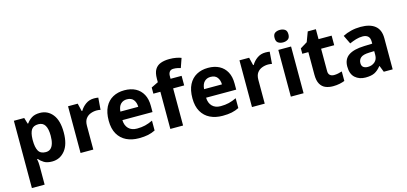

<svg xmlns="http://www.w3.org/2000/svg" viewBox="-79 -1346 4591 2167"><g transform="rotate(-15 2216.5 -262.5)"><path d="M382 -556Q474 -556 531 -484.5Q588 -413 588 -274Q588 -135 529 -62.5Q470 10 378 10Q319 10 284 -11.5Q249 -33 227 -60H219Q223 -41 225 -20.5Q227 0 227 20V240H78V-546H199L220 -475H227Q249 -508 286 -532Q323 -556 382 -556ZM334 -437Q276 -437 252.5 -401Q229 -365 227 -291V-275Q227 -196 250.5 -153.5Q274 -111 336 -111Q370 -111 392 -130Q414 -149 425 -186Q436 -223 436 -276Q436 -356 411.5 -396.5Q387 -437 334 -437Z M1016 -556Q1027 -556 1042 -555Q1057 -554 1066 -552L1055 -412Q1048 -414 1034.5 -415.5Q1021 -417 1011 -417Q973 -417 938 -403.5Q903 -390 881.5 -360Q860 -330 860 -278V0H711V-546H824L846 -454H853Q877 -496 919 -526Q961 -556 1016 -556Z M1370 -556Q1446 -556 1500.5 -527Q1555 -498 1585 -443Q1615 -388 1615 -308V-236H1263Q1265 -173 1300.5 -137Q1336 -101 1399 -101Q1452 -101 1495 -111.5Q1538 -122 1584 -144V-29Q1544 -9 1499.5 0.5Q1455 10 1392 10Q1310 10 1247 -20.5Q1184 -51 1148 -113Q1112 -175 1112 -269Q1112 -365 1144.5 -428.5Q1177 -492 1235 -524Q1293 -556 1370 -556ZM1371 -450Q1328 -450 1299.5 -422Q1271 -394 1266 -335H1475Q1474 -385 1449 -417.5Q1424 -450 1371 -450Z M2038 -434H1909V0H1760V-434H1678V-506L1760 -546V-586Q1760 -656 1783.5 -694.5Q1807 -733 1850.5 -749Q1894 -765 1953 -765Q1997 -765 2032.5 -758Q2068 -751 2090 -742L2052 -633Q2035 -638 2015 -642.5Q1995 -647 1969 -647Q1938 -647 1923.5 -628Q1909 -609 1909 -580V-546H2038Z M2348 -556Q2424 -556 2478.5 -527Q2533 -498 2563 -443Q2593 -388 2593 -308V-236H2241Q2243 -173 2278.5 -137Q2314 -101 2377 -101Q2430 -101 2473 -111.5Q2516 -122 2562 -144V-29Q2522 -9 2477.5 0.5Q2433 10 2370 10Q2288 10 2225 -20.5Q2162 -51 2126 -113Q2090 -175 2090 -269Q2090 -365 2122.5 -428.5Q2155 -492 2213 -524Q2271 -556 2348 -556ZM2349 -450Q2306 -450 2277.5 -422Q2249 -394 2244 -335H2453Q2452 -385 2427 -417.5Q2402 -450 2349 -450Z M3019 -556Q3030 -556 3045 -555Q3060 -554 3069 -552L3058 -412Q3051 -414 3037.5 -415.5Q3024 -417 3014 -417Q2976 -417 2941 -403.5Q2906 -390 2884.5 -360Q2863 -330 2863 -278V0H2714V-546H2827L2849 -454H2856Q2880 -496 2922 -526Q2964 -556 3019 -556Z M3317 -546V0H3168V-546ZM3243 -760Q3276 -760 3300 -744.5Q3324 -729 3324 -687Q3324 -646 3300 -630Q3276 -614 3243 -614Q3209 -614 3185.5 -630Q3162 -646 3162 -687Q3162 -729 3185.5 -744.5Q3209 -760 3243 -760Z M3703 -109Q3728 -109 3751 -114Q3774 -119 3797 -126V-15Q3773 -5 3737.5 2.5Q3702 10 3660 10Q3611 10 3572.5 -6Q3534 -22 3511.5 -61.5Q3489 -101 3489 -171V-434H3418V-497L3500 -547L3543 -662H3638V-546H3791V-434H3638V-171Q3638 -140 3656 -124.5Q3674 -109 3703 -109Z M4131 -557Q4241 -557 4299.5 -509.5Q4358 -462 4358 -364V0H4254L4225 -74H4221Q4186 -30 4147 -10Q4108 10 4040 10Q3967 10 3919 -32.5Q3871 -75 3871 -163Q3871 -250 3932 -291.5Q3993 -333 4115 -337L4210 -340V-364Q4210 -407 4187.5 -427Q4165 -447 4125 -447Q4085 -447 4047 -435.5Q4009 -424 3971 -407L3922 -508Q3966 -531 4019.5 -544Q4073 -557 4131 -557ZM4152 -251Q4080 -249 4052 -225Q4024 -201 4024 -162Q4024 -128 4044 -113.5Q4064 -99 4096 -99Q4144 -99 4177 -127.5Q4210 -156 4210 -208V-253Z"/></g></svg>

Font: Noto Sans Adlam
Style: Regular
Weight: 400
Designer: Mark Jamra, Neil Patel
Foundry: JamraPatel LLC
Version: Version 3.001